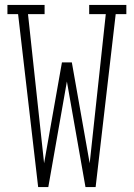

<svg xmlns="http://www.w3.org/2000/svg" viewBox="-20 -755 540 775"><path d="M134 0 53 -698H10V-735H160V-698H93L158 -96L230 -503H270L342 -96L407 -698H340V-735H490V-698H447L366 0H325L250 -426L175 0Z"/></svg>

Font: Iosevka Slab Extralight
Style: Regular
Weight: 200
Monospace: yes
Designer: Belleve Invis
Foundry: Belleve Invis
Version: Version 11.1.1; ttfautohint (v1.8.3)